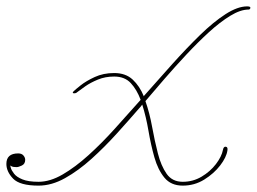

<svg xmlns="http://www.w3.org/2000/svg" viewBox="-86 -573 805 602"><path d="M272 -344Q308 -344 330 -323.5Q352 -303 365 -271L366 -273Q410 -323 454.5 -372.5Q499 -422 541 -463Q583 -504 621 -528.5Q659 -553 689 -553Q700 -553 699 -548Q698 -543 693 -543Q668 -543 636 -523.5Q604 -504 569 -472Q534 -440 498.5 -402Q463 -364 430 -326Q397 -288 370 -256Q383 -219 391 -175Q399 -131 409 -92Q419 -53 436.5 -28Q454 -3 487 -3Q519 -3 546 -19Q573 -35 591 -58.5Q609 -82 613 -103Q615 -114 622 -113Q629 -112 627 -101Q624 -80 604.5 -54.5Q585 -29 554.5 -10Q524 9 487 9Q450 9 429.5 -16Q409 -41 398 -80Q387 -119 379.5 -163Q372 -207 360 -245Q355 -238 350 -233Q318 -196 280 -154Q242 -112 201 -75Q160 -38 118 -14.5Q76 9 35 9Q-24 9 -45 -13Q-66 -35 -66 -59Q-66 -92 -29 -92Q-18 -92 -12.5 -85.5Q-7 -79 -7 -72Q-7 -59 -17.5 -54Q-28 -49 -34 -49Q-45 -49 -49.5 -51.5Q-54 -54 -54 -54Q-54 -54 -52 -46.5Q-50 -39 -42 -28.5Q-34 -18 -15.5 -10.5Q3 -3 35 -3Q71 -3 110.5 -26Q150 -49 191.5 -86.5Q233 -124 274 -169.5Q315 -215 355 -260Q343 -292 324 -312.5Q305 -333 272 -333Q244 -333 221 -323.5Q198 -314 181.5 -302.5Q165 -291 156 -284Q152 -280 145.5 -280.5Q139 -281 145 -287Q150 -292 167 -305.5Q184 -319 211 -331.5Q238 -344 272 -344Z"/></svg>

Font: Kapakana Light
Style: Regular
Weight: 300
Designer: Kyosuke Nagai
Version: Version 1.000